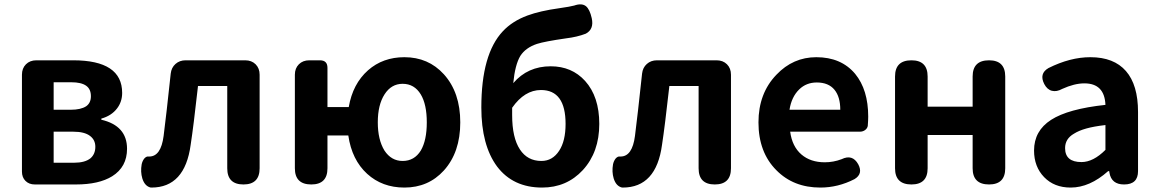

<svg xmlns="http://www.w3.org/2000/svg" viewBox="-20 -832 5224 866"><path d="M137 0Q111 0 95 -16Q79 -32 79 -58V-280V-495Q79 -524 97 -542Q115 -560 144 -560H310Q531 -560 531 -413Q531 -373 508 -343Q483 -310 437 -297V-292Q553 -265 553 -161Q553 -79 486 -37Q426 0 323 0H201ZM222 -98H314Q363 -98 388 -118Q410 -137 410 -170Q410 -201 386 -219Q361 -238 311 -238H222ZM222 -337H299Q345 -337 369 -353Q390 -368 390 -398Q390 -430 369 -445Q347 -461 301 -461H222Z M660 14Q633 8 622 -27Q613 -57 619 -91Q622 -105 630 -116Q640 -128 651 -126Q652 -126 653 -126Q706 -126 718 -219Q730 -312 750 -500Q753 -527 771.5 -543.5Q790 -560 817 -560H954H1086Q1115 -560 1133 -542Q1151 -524 1151 -495V-280V-73Q1151 0 1078 0Q1005 0 1005 -73V-444H873Q873 -441 872 -435Q853 -264 840 -179Q814 14 663 14Q662 14 660 14Z M1804 14Q1704 14 1636 -48Q1567 -111 1551 -221H1457V-73Q1457 0 1384 0Q1310 0 1310 -73V-280V-495Q1310 -524 1328 -542Q1346 -560 1375 -560H1383H1423Q1457 -560 1457 -526V-349H1553Q1571 -454 1640 -515Q1707 -574 1804 -574Q1912 -574 1982 -497Q2056 -415 2056 -280Q2056 -145 1982 -63Q1912 14 1804 14ZM1796 -106Q1849 -106 1878 -153Q1905 -199 1905 -280Q1905 -361 1878 -406Q1849 -454 1796 -454Q1745 -454 1714.5 -406.5Q1684 -359 1684 -280.5Q1684 -202 1714 -153Q1745 -106 1796 -106Z M2425 14Q2294 14 2222 -81Q2151 -177 2151 -347Q2151 -588 2248 -691Q2291 -737 2359 -762Q2416 -783 2503 -795Q2552 -802 2570 -807Q2604 -819 2623 -804Q2640 -790 2649 -750Q2660 -700 2622 -680Q2583 -665 2533 -659Q2436 -645 2402 -634Q2351 -617 2327 -580Q2303 -540 2295 -457Q2360 -533 2464 -533Q2559 -533 2619 -467Q2683 -396 2683 -273Q2683 -146 2609 -65Q2536 14 2425 14ZM2422 -106Q2472 -106 2502 -152Q2531 -196 2531 -273Q2531 -426 2420 -426Q2346 -426 2290 -346V-313Q2290 -211 2325 -158Q2359 -106 2422 -106Z M2786 14Q2759 8 2748 -27Q2739 -57 2745 -91Q2748 -105 2756 -116Q2766 -128 2777 -126Q2778 -126 2779 -126Q2832 -126 2844 -219Q2856 -312 2876 -500Q2879 -527 2897.5 -543.5Q2916 -560 2943 -560H3080H3212Q3241 -560 3259 -542Q3277 -524 3277 -495V-280V-73Q3277 0 3204 0Q3131 0 3131 -73V-444H2999Q2999 -441 2998 -435Q2979 -264 2966 -179Q2940 14 2789 14Q2788 14 2786 14Z M3680 14Q3559 14 3482 -64Q3401 -145 3401 -280Q3401 -411 3482 -495Q3557 -574 3662 -574Q3774 -574 3837 -499Q3896 -427 3896 -306Q3896 -290 3894 -264Q3892 -253 3882 -245.5Q3872 -238 3858 -238H3802H3716H3544Q3553 -171 3595 -135Q3636 -100 3700 -100Q3739 -100 3776 -114Q3825 -138 3851 -91Q3874 -48 3834 -24Q3760 14 3680 14ZM3541 -337H3655H3770Q3770 -395 3744 -427Q3717 -460 3664 -460Q3617 -460 3585 -429Q3550 -395 3541 -337Z M4091 0Q4017 0 4017 -73V-487Q4017 -560 4091 -560Q4164 -560 4164 -487V-351H4367V-487Q4367 -560 4441 -560Q4514 -560 4514 -487V-280V-73Q4514 0 4441 0Q4367 0 4367 -73V-223H4265H4164V-73Q4164 0 4091 0Z M4809 14Q4735 14 4689.5 -33Q4644 -80 4644 -153Q4644 -242 4721 -291.5Q4798 -341 4966 -359Q4962 -456 4871 -456Q4826 -456 4771 -431Q4746 -417 4724.5 -422.5Q4703 -428 4690 -453Q4666 -500 4709 -525Q4807 -574 4898 -574Q5004 -574 5058.5 -511.5Q5113 -449 5113 -327V-245V-163V-60Q5113 0 5050 0Q4993 0 4984 -53L4983 -60H4978Q4895 14 4809 14ZM4858 -101Q4911 -101 4966 -156V-268Q4914 -262 4880 -252.5Q4846 -243 4824 -229Q4784 -206 4784 -164Q4784 -101 4858 -101Z"/></svg>

Font: GenSenRounded2 TW B
Style: Regular
Weight: 700
Version: Version 2.000;PS 2;hotconv 16.6.51;makeotf.lib2.5.65220 DEVE